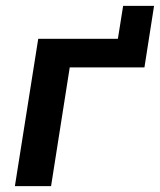

<svg xmlns="http://www.w3.org/2000/svg" viewBox="-20 -638 548 658"><path d="M31 0 111 -505H384L402 -618H508L475 -407H219L155 0Z"/></svg>

Font: Mulish ExtraLight
Style: Italic
Weight: 200
Italic angle: -9°
Designer: Vernon Adams
Foundry: Vernon Adams
Version: Version 3.603